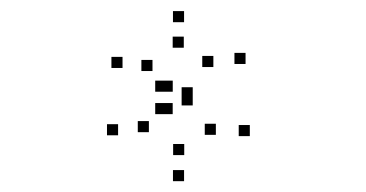

<svg xmlns="http://www.w3.org/2000/svg" viewBox="-20 -862 660 346"><path d="M200.8 -739.5V-759.5H180.8V-739.5ZM254.8 -734V-754H234.8V-734ZM311.2 -776V-796H291.2V-776ZM364.5 -741.2V-761.2H344.5V-741.2ZM291.3 -696.7V-716.7H271.3V-696.7ZM279.7 -696.7V-716.7H259.7V-696.7ZM279.7 -656.3V-676.3H259.7V-656.3ZM291.2 -656.3V-676.3H271.2V-656.3ZM369 -619V-639H349V-619ZM312 -582.5V-602.5H292V-582.5ZM248.3 -623.8V-643.8H228.3V-623.8ZM192.8 -618.2V-638.2H172.8V-618.2ZM311.7 -535.5V-555.5H291.7V-535.5ZM430.2 -616.7V-636.7H410.2V-616.7ZM327.3 -684.8V-704.8H307.3V-684.8ZM327.3 -672V-692H307.3V-672ZM422.5 -746.7V-766.7H402.5V-746.7ZM311.7 -822V-842H291.7V-822Z"/></svg>

Font: Monaspace Krypton Dots Var
Style: Regular
Weight: 400
Designer: Riley Cran and the Lettermatic Team
Version: Version 1.100 (Monaspace Krypton Dots)